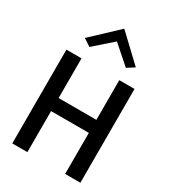

<svg xmlns="http://www.w3.org/2000/svg" viewBox="-231 -1105 1077 1211"><g transform="rotate(30 307.5 -500.0)"><path d="M122 -815 175 -780 308 -897 440 -781 493 -815 308 -990ZM443 -10H554V-693H443V-404H168V-693H58V-10H168V-309H443Z"/></g></svg>

Font: Bluebird
Style: Li
Weight: 300
Designer: Jasper
Foundry: Cannot Into Space Fonts
Version: Version 0.98